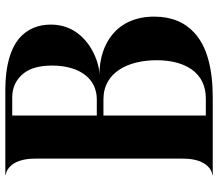

<svg xmlns="http://www.w3.org/2000/svg" viewBox="-69 -751 820 722"><g transform="rotate(-90 341.0 -390.0)"><path d="M609.5 -609C609.5 -654 594.5 -697 556.5 -729C518.5 -760 456.5 -780 363.5 -780H44V-778.5C49.5 -778.5 105.5 -769 105.5 -668V-112C105.5 -11 49.5 -1.5 44 -1.5V0H334.5C445.5 0 526.5 -22 577.5 -68C617.5 -104 639.5 -154 639.5 -220C639.5 -361 537.5 -426 421.5 -426C473.5 -426 609.5 -475 609.5 -609ZM331.5 -26H267.5V-411H328.5C431.5 -411 475.5 -316 475.5 -211C475.5 -153 462.5 -111 441.5 -80C415.5 -43 377.5 -26 331.5 -26ZM328.5 -436H267.5V-754H337.5C369.5 -754 404.5 -741 428.5 -708C445.5 -685 455.5 -651 455.5 -603C454.5 -495 402.5 -436 328.5 -436Z"/></g></svg>

Font: Beautique Display Medium
Style: Bold
Weight: 900
Designer: Nhat-Quang Ngo
Version: Version 1.100;Glyphs 3.2.3 (3260)